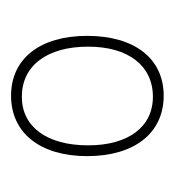

<svg xmlns="http://www.w3.org/2000/svg" viewBox="-4 -760 323 356"><g transform="rotate(90 158.0 -582.5)"><path d="M158 -441C227 -441 270 -495 270 -582C270 -670 227 -724 158 -724C89 -724 47 -670 47 -582C47 -495 89 -441 158 -441ZM160 -461C102 -461 67 -508 67 -584C67 -658 102 -704 160 -704C216 -704 250 -658 250 -584C250 -508 216 -461 160 -461Z"/></g></svg>

Font: Noto Serif Display ExtraCondensed
Style: Regular
Weight: 400
Width: 2
Designer: Monotype Design Team
Foundry: Monotype Imaging Inc.
Version: Version 2.009